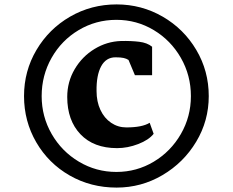

<svg xmlns="http://www.w3.org/2000/svg" viewBox="-20 -958 1055 871"><path d="M927 -522Q927 -410 870 -315Q813 -220 717 -163.5Q621 -107 509 -107Q392 -107 296 -162Q200 -217 144.5 -312.5Q89 -408 89 -522Q89 -636 145.5 -731.5Q202 -827 298 -882.5Q394 -938 509 -938Q622 -938 718 -882.5Q814 -827 870.5 -731.5Q927 -636 927 -522ZM169 -522Q169 -429 214.5 -350Q260 -271 338 -224.5Q416 -178 508 -178Q600 -178 677.5 -224.5Q755 -271 800.5 -350Q846 -429 846 -522Q846 -616 800.5 -695.5Q755 -775 677.5 -821.5Q600 -868 508 -868Q415 -868 337 -821.5Q259 -775 214 -695.5Q169 -616 169 -522ZM670 -746V-617H592L563 -686Q554 -692 541 -695Q528 -698 504 -698Q461 -698 439 -657.5Q417 -617 418 -545Q418 -497 435.5 -459.5Q453 -422 484 -401Q515 -380 553 -380Q625 -380 659 -401L677 -351Q655 -323 607 -304.5Q559 -286 511 -286Q405 -286 345 -349Q285 -412 285 -518Q285 -587 319 -644.5Q353 -702 409 -736Q465 -770 529 -772Q575 -773 611.5 -768.5Q648 -764 670 -746Z"/></svg>

Font: Martel ExtraBold
Style: Regular
Weight: 800
Designer: Dan Reynolds
Foundry: Dan Reynolds
Version: Version 1.001; ttfautohint (v1.1) -l 5 -r 5 -G 72 -x 0 -D la